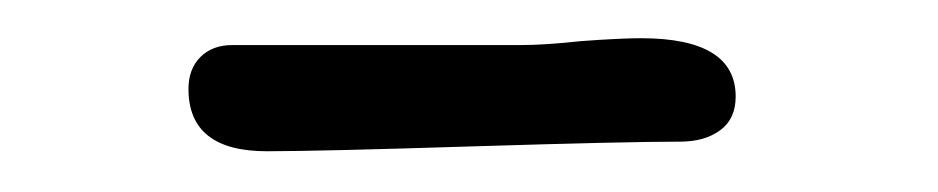

<svg xmlns="http://www.w3.org/2000/svg" viewBox="-20 -771 479 98"><path d="M116.2 -693.8Q142.6 -693.8 221.7 -696.3Q299.8 -698.7 327.1 -698.7Q339.8 -698.7 347.7 -704.6Q355.5 -710.4 355.5 -721.7Q355.5 -751.5 307.1 -751.5Q296.9 -751.5 276.4 -750Q258.3 -748 245.6 -748H98.6Q88.4 -748 82.3 -741.9Q76.2 -735.8 76.2 -725.6Q76.2 -693.8 116.2 -693.8Z"/></svg>

Font: Amatica SC
Style: Bold
Weight: 400
Designer: Vernon Adams, Ben Nathan
Foundry: newtypography
Version: Version 2.000